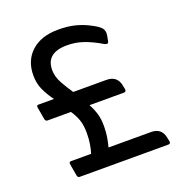

<svg xmlns="http://www.w3.org/2000/svg" viewBox="-108 -657 692 747"><g transform="rotate(-20 237.5 -283.5)"><path d="M241 -69H417Q461 -69 469 -26L472 -11Q474 0 464 0H97Q89 0 87 -9L78 -61Q78 -69 86 -69H169Q174 -84 177.5 -105.5Q181 -127 181 -151Q181 -183 173.5 -205Q166 -227 151 -249H54Q46 -249 44 -258L35 -310Q34 -319 41 -319H106Q85 -348 73.5 -374Q62 -400 62 -432Q62 -494 102.5 -530.5Q143 -567 213 -567Q253 -567 282.5 -559.5Q312 -552 337 -539Q364 -526 376.5 -513.5Q389 -501 385 -480L381 -459Q380 -450 373 -450Q367 -450 358 -456Q324 -476 292 -487Q260 -498 225 -498Q138 -498 138 -427Q138 -399 154 -370.5Q170 -342 186 -319H323Q368 -319 376 -276L379 -261Q381 -249 370 -249H228Q241 -224 247 -203Q253 -182 253 -153Q253 -129 249.5 -108Q246 -87 241 -69Z"/></g></svg>

Font: Zain
Style: Italic
Weight: 400
Italic angle: -10°
Designer: Zain,Boutros
Foundry: Mobile Telecommunications Company (Zain), 2024
Version: Version 1.51; ttfautohint (v1.8.4)